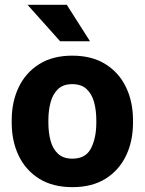

<svg xmlns="http://www.w3.org/2000/svg" viewBox="-20 -770 603 800"><path d="M28.8 -258.8V-269Q28.8 -346.2 58.1 -407Q87.4 -467.8 143.6 -502.9Q199.7 -538.1 280.8 -538.1Q362.8 -538.1 419.2 -502.9Q475.6 -467.8 504.9 -407Q534.2 -346.2 534.2 -269V-258.8Q534.2 -181.6 504.9 -120.8Q475.6 -60.1 419.4 -25.1Q363.3 9.8 281.7 9.8Q200.2 9.8 143.8 -25.1Q87.4 -60.1 58.1 -120.8Q28.8 -181.6 28.8 -258.8ZM181.6 -269V-258.8Q181.6 -216.8 190.9 -182.9Q200.2 -148.9 222.2 -128.9Q244.1 -108.9 281.7 -108.9Q337.4 -108.9 359.4 -152.3Q381.3 -195.8 381.3 -258.8V-269Q381.3 -310.1 372.1 -344.2Q362.8 -378.4 340.8 -398.9Q318.8 -419.4 280.8 -419.4Q243.7 -419.4 221.9 -398.9Q200.2 -378.4 190.9 -344.2Q181.6 -310.1 181.6 -269ZM258.3 -750 355 -598.1H230.5L94.7 -750Z"/></svg>

Font: Vazirmatn RD ExtraBold
Style: Regular
Weight: 800
Designer: Saber Rastikerdar
Foundry: Saber Rastikerdar
Version: Version 32.102